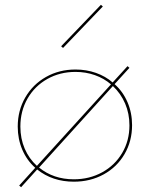

<svg xmlns="http://www.w3.org/2000/svg" viewBox="-20 -753 625 801"><path d="M243 -553 235 -560 401 -733 409 -726ZM531 -231Q531 -164 499.5 -110Q468 -56 412.5 -25.5Q357 5 288 5Q199 5 135 -46L68 28L60 21L127 -53Q92 -84 73 -128.5Q54 -173 54 -225Q54 -292 85.5 -346.5Q117 -401 172 -432Q227 -463 295 -463Q340 -463 380 -449Q420 -435 450 -409L512 -477L520 -470L458 -402Q493 -371 512 -326.5Q531 -282 531 -231ZM134 -61 443 -401Q414 -426 376 -439.5Q338 -453 295 -453Q230 -453 177.5 -423.5Q125 -394 95 -342Q65 -290 65 -225Q65 -175 83 -133Q101 -91 134 -61ZM520 -230Q520 -279 502 -321Q484 -363 451 -394L143 -54Q203 -5 288 -5Q353 -5 406 -34Q459 -63 489.5 -114.5Q520 -166 520 -230Z"/></svg>

Font: Ysabeau SC Hairline
Style: Regular
Weight: 100
Designer: Christian Thalmann (Catharsis Fonts)
Version: Version 0.003